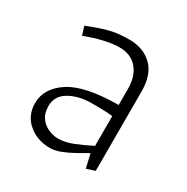

<svg xmlns="http://www.w3.org/2000/svg" viewBox="-116 -562 659 675"><g transform="rotate(30 213.5 -224.0)"><path d="M171 11Q119 11 83 -19.5Q47 -50 47 -100Q47 -160 107.5 -200Q168 -240 305 -241Q305 -257 305 -273Q305 -289 305 -305Q305 -358 279 -388Q253 -418 207 -418Q179 -418 143 -409.5Q107 -401 72 -387L61 -422Q106 -440 140.5 -449.5Q175 -459 224 -459Q280 -459 315.5 -425Q351 -391 351 -321V0L317 11L304 -45Q287 -35 263 -21.5Q239 -8 215 1.5Q191 11 171 11ZM178 -32Q206 -32 237 -44Q268 -56 305 -75V-196Q285 -198 264 -198.5Q243 -199 220 -199Q168 -199 130.5 -177.5Q93 -156 93 -115Q93 -85 107 -66.5Q121 -48 141 -40Q161 -32 178 -32Z"/></g></svg>

Font: Ancizar Sans Thin
Style: Regular
Weight: 100
Designer: Cesar Puertas, Viviana Monsalve, Julian Moncada, Julian Prieto, Jose Castro, Mariel Hernandez, Felipe Aragon, Sara Alarc
Version: Version 8.100